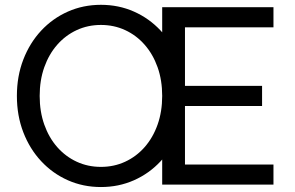

<svg xmlns="http://www.w3.org/2000/svg" viewBox="-20 -752 1202 782"><path d="M141.6 -361.3Q141.6 -425.3 160.4 -478.3Q179.2 -531.2 213.1 -569.8Q247.1 -608.4 292.5 -629.4Q337.9 -650.4 391.1 -650.4Q444.3 -650.4 489.7 -629.4Q535.2 -608.4 569.1 -569.8Q603 -531.2 621.8 -478.3Q640.6 -425.3 640.6 -361.3Q640.6 -297.4 621.8 -244.4Q603 -191.4 569.1 -152.8Q535.2 -114.3 489.7 -93.3Q444.3 -72.3 391.1 -72.3Q337.9 -72.3 292.5 -93.3Q247.1 -114.3 213.1 -152.8Q179.2 -191.4 160.4 -244.4Q141.6 -297.4 141.6 -361.3ZM48.8 -361.3Q48.8 -280.8 75 -213.1Q101.1 -145.5 147.7 -95.5Q194.3 -45.4 256.6 -17.8Q318.8 9.8 391.1 9.8Q463.4 9.8 525.6 -17.8Q587.9 -45.4 634.5 -95.5Q681.2 -145.5 707.3 -213.1Q733.4 -280.8 733.4 -361.3Q733.4 -441.9 707.3 -509.5Q681.2 -577.1 634.5 -627.2Q587.9 -677.2 525.6 -704.8Q463.4 -732.4 391.1 -732.4Q318.8 -732.4 256.6 -704.8Q194.3 -677.2 147.7 -627.2Q101.1 -577.1 75 -509.5Q48.8 -441.9 48.8 -361.3ZM1047.4 -402.3H733.4V-640.6H1093.8V-722.7H640.6V0H1093.8V-82H733.4V-320.3H1047.4Z"/></svg>

Font: Giphurs SC
Style: Regular
Weight: 400
Version: Version 0.920